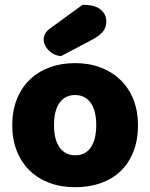

<svg xmlns="http://www.w3.org/2000/svg" viewBox="-20 -764 626 800"><path d="M324 -744Q376 -744 399.5 -724Q423 -704 423 -676Q423 -650 409 -632.5Q395 -615 363 -598L234 -530Q204 -533 183 -554Q162 -575 162 -599Q162 -611 168 -623Q174 -635 188 -645ZM555 -243Q555 -181 536 -132.5Q517 -84 482.5 -51Q448 -18 400 -1Q352 16 293 16Q234 16 186 -2Q138 -20 103.5 -53.5Q69 -87 50 -135Q31 -183 31 -243Q31 -302 50 -350Q69 -398 103.5 -431.5Q138 -465 186 -483Q234 -501 293 -501Q352 -501 400 -482.5Q448 -464 482.5 -430.5Q517 -397 536 -349Q555 -301 555 -243ZM205 -243Q205 -182 228.5 -149.5Q252 -117 294 -117Q336 -117 358.5 -150Q381 -183 381 -243Q381 -303 358 -335.5Q335 -368 293 -368Q251 -368 228 -335.5Q205 -303 205 -243Z"/></svg>

Font: Baloo Tamma
Style: Regular
Weight: 400
Designer: Divya Kowshik and Ek Type
Foundry: Ek Type
Version: Version 1.007;PS 1.000;hotconv 1.0.88;makeotf.lib2.5.647800